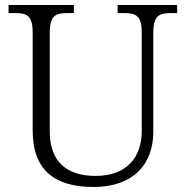

<svg xmlns="http://www.w3.org/2000/svg" viewBox="-20 -734 740 764"><path d="M352 10C509 10 590 -79 590 -210V-603C590 -672 613 -682 660 -682H685V-714H448V-682H474C520 -682 544 -672 544 -605V-212C544 -111 487 -34 360 -34C251 -34 178 -86 178 -210V-603C178 -672 201 -682 248 -682H274V-714H14V-682H40C87 -682 110 -672 110 -605V-215C110 -52 203 10 352 10Z"/></svg>

Font: Noto Serif Lao Light
Style: Regular
Weight: 300
Designer: Monotype Design Team
Foundry: Monotype Imaging Inc.
Version: Version 2.003